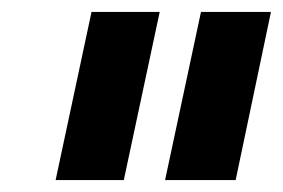

<svg xmlns="http://www.w3.org/2000/svg" viewBox="-20 -710 473 321"><path d="M133 -690H247L187 -409H73ZM316 -690H433L374 -409H256Z"/></svg>

Font: Decalotype
Style: Bold Italic
Weight: 700
Italic angle: -12°
Designer: Alfredo Marco Pradil
Foundry: Alfredo Marco Pradil
Version: Version 1.0